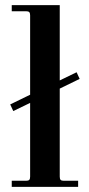

<svg xmlns="http://www.w3.org/2000/svg" viewBox="-20 -732 348 752"><path d="M20 -323 98 -361V-672Q98 -681 94.5 -684.5Q91 -688 82 -688H26V-712H214V-417L280 -449L292 -423L214 -385V-40Q214 -31 217.5 -27.5Q221 -24 230 -24H286V0H26V-24H82Q91 -24 94.5 -27.5Q98 -31 98 -40V-329L32 -297Z"/></svg>

Font: Old Standard TT
Style: Bold
Weight: 700
Designer: Alexey Kryukov <alexios@thessalonica.org.ru>
Version: Version 2.2